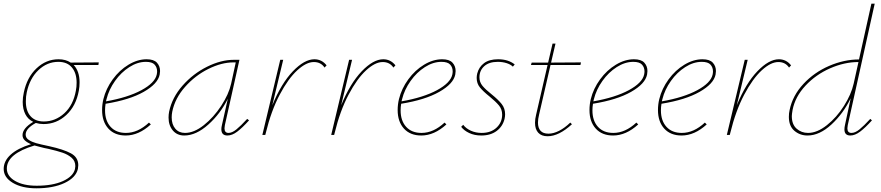

<svg xmlns="http://www.w3.org/2000/svg" viewBox="-72 -731 4772 1040"><path d="M461 -379H327Q359 -345 359 -285Q359 -261 355 -240Q340 -157 287 -108Q234 -59 164 -59Q142 -59 122 -65Q67 -35 67 -2Q67 16 84 27Q101 38 124 44.5Q147 51 195 61Q272 78 312 99.5Q352 121 352 164Q352 170 350 184Q339 231 278 260Q217 289 125 289Q47 289 -2.5 259.5Q-52 230 -52 184Q-52 141 -14 106.5Q24 72 96 50Q73 40 61.5 28.5Q50 17 50 1Q50 -36 108 -71Q80 -84 65.5 -112Q51 -140 51 -179Q51 -203 57 -230Q74 -312 126 -361Q178 -410 245 -410Q284 -410 311 -392L463 -393ZM343 -283Q343 -335 317.5 -365.5Q292 -396 244 -396Q183 -396 136 -351Q89 -306 73 -231Q68 -209 68 -182Q68 -130 93.5 -101.5Q119 -73 165 -73Q228 -73 276.5 -117.5Q325 -162 339 -240Q343 -260 343 -283ZM336 169Q336 141 316 123.5Q296 106 266.5 96Q237 86 189 75Q181 73 169 71Q159 68 145 65Q131 62 115 57Q-35 102 -35 182Q-35 223 9.5 249Q54 275 127 275Q213 275 268.5 250Q324 225 334 185Q336 173 336 169Z M795 -346Q795 -339 793 -327Q783 -277 706.5 -233.5Q630 -190 500 -169Q497 -151 497 -133Q497 -77 527 -44Q557 -11 610 -11Q675 -11 735 -67L745 -57Q679 3 609 3Q549 3 515 -34.5Q481 -72 481 -135Q481 -165 488 -194Q502 -251 538.5 -301Q575 -351 624 -380.5Q673 -410 722 -410Q761 -410 778 -391.5Q795 -373 795 -346ZM779 -344Q779 -366 765.5 -381Q752 -396 718 -396Q673 -396 628.5 -367.5Q584 -339 551 -292.5Q518 -246 505 -194L502 -182Q621 -203 694 -242.5Q767 -282 777 -327Q779 -337 779 -344Z M1277 -79Q1240 -38 1212.5 -17.5Q1185 3 1160 3Q1127 3 1127 -31Q1127 -41 1130 -53L1162 -196Q1122 -115 1056 -56Q990 3 926 3Q887 3 864 -24.5Q841 -52 841 -94Q841 -110 844 -126Q860 -203 917 -267.5Q974 -332 1049.5 -369.5Q1125 -407 1194 -407H1225L1146 -53Q1144 -41 1144 -36Q1144 -11 1166 -11Q1185 -11 1208.5 -30Q1232 -49 1267 -87ZM1180 -278 1205 -393H1192Q1128 -393 1056.5 -357.5Q985 -322 930.5 -260.5Q876 -199 861 -126Q858 -110 858 -95Q858 -57 877.5 -34Q897 -11 930 -11Q979 -11 1032 -53Q1085 -95 1126 -157.5Q1167 -220 1180 -278Z M1697 -377 1686 -365Q1666 -395 1628 -395Q1587 -395 1538 -350Q1489 -305 1443 -218Q1397 -131 1368 -12L1365 0H1349L1446 -407H1462L1403 -161Q1452 -280 1514.5 -345Q1577 -410 1631 -410Q1671 -410 1697 -377Z M2070 -377 2059 -365Q2039 -395 2001 -395Q1960 -395 1911 -350Q1862 -305 1816 -218Q1770 -131 1741 -12L1738 0H1722L1819 -407H1835L1776 -161Q1825 -280 1887.5 -345Q1950 -410 2004 -410Q2044 -410 2070 -377Z M2396 -346Q2396 -339 2394 -327Q2384 -277 2307.5 -233.5Q2231 -190 2101 -169Q2098 -151 2098 -133Q2098 -77 2128 -44Q2158 -11 2211 -11Q2276 -11 2336 -67L2346 -57Q2280 3 2210 3Q2150 3 2116 -34.5Q2082 -72 2082 -135Q2082 -165 2089 -194Q2103 -251 2139.5 -301Q2176 -351 2225 -380.5Q2274 -410 2323 -410Q2362 -410 2379 -391.5Q2396 -373 2396 -346ZM2380 -344Q2380 -366 2366.5 -381Q2353 -396 2319 -396Q2274 -396 2229.5 -367.5Q2185 -339 2152 -292.5Q2119 -246 2106 -194L2103 -182Q2222 -203 2295 -242.5Q2368 -282 2378 -327Q2380 -337 2380 -344Z M2426 -44 2437 -55Q2452 -35 2478.5 -23Q2505 -11 2537 -11Q2587 -11 2617.5 -39.5Q2648 -68 2648 -110Q2648 -139 2630.5 -160Q2613 -181 2580 -208Q2545 -236 2527.5 -257.5Q2510 -279 2510 -309Q2510 -320 2513 -333Q2522 -368 2550 -389Q2578 -410 2626 -410Q2681 -410 2716 -382L2706 -370Q2694 -382 2672 -389Q2650 -396 2624 -396Q2577 -396 2551 -372.5Q2525 -349 2525 -312Q2525 -286 2541.5 -266Q2558 -246 2591 -220Q2627 -191 2645.5 -167.5Q2664 -144 2664 -112Q2664 -101 2661 -87Q2651 -46 2618 -21.5Q2585 3 2535 3Q2498 3 2469.5 -10.5Q2441 -24 2426 -44Z M2848 -110Q2842 -86 2842 -67Q2842 -38 2856 -22.5Q2870 -7 2899 -7Q2926 -7 2956.5 -22.5Q2987 -38 3017 -67L3026 -58Q2955 7 2894 7Q2861 7 2843.5 -12Q2826 -31 2826 -66Q2826 -86 2832 -110L2894 -379H2804L2808 -392H2897L2921 -495H2937L2913 -392L3075 -393L3072 -379H2910Z M3435 -346Q3435 -339 3433 -327Q3423 -277 3346.5 -233.5Q3270 -190 3140 -169Q3137 -151 3137 -133Q3137 -77 3167 -44Q3197 -11 3250 -11Q3315 -11 3375 -67L3385 -57Q3319 3 3249 3Q3189 3 3155 -34.5Q3121 -72 3121 -135Q3121 -165 3128 -194Q3142 -251 3178.5 -301Q3215 -351 3264 -380.5Q3313 -410 3362 -410Q3401 -410 3418 -391.5Q3435 -373 3435 -346ZM3419 -344Q3419 -366 3405.5 -381Q3392 -396 3358 -396Q3313 -396 3268.5 -367.5Q3224 -339 3191 -292.5Q3158 -246 3145 -194L3142 -182Q3261 -203 3334 -242.5Q3407 -282 3417 -327Q3419 -337 3419 -344Z M3806 -346Q3806 -339 3804 -327Q3794 -277 3717.5 -233.5Q3641 -190 3511 -169Q3508 -151 3508 -133Q3508 -77 3538 -44Q3568 -11 3621 -11Q3686 -11 3746 -67L3756 -57Q3690 3 3620 3Q3560 3 3526 -34.5Q3492 -72 3492 -135Q3492 -165 3499 -194Q3513 -251 3549.5 -301Q3586 -351 3635 -380.5Q3684 -410 3733 -410Q3772 -410 3789 -391.5Q3806 -373 3806 -346ZM3790 -344Q3790 -366 3776.5 -381Q3763 -396 3729 -396Q3684 -396 3639.5 -367.5Q3595 -339 3562 -292.5Q3529 -246 3516 -194L3513 -182Q3632 -203 3705 -242.5Q3778 -282 3788 -327Q3790 -337 3790 -344Z M4213 -377 4202 -365Q4182 -395 4144 -395Q4103 -395 4054 -350Q4005 -305 3959 -218Q3913 -131 3884 -12L3881 0H3865L3962 -407H3978L3919 -161Q3968 -280 4030.5 -345Q4093 -410 4147 -410Q4187 -410 4213 -377Z M4642 -87 4651 -79Q4615 -39 4587 -18Q4559 3 4534 3Q4502 3 4502 -30Q4502 -41 4505 -54L4536 -199Q4496 -116 4431.5 -56.5Q4367 3 4302 3Q4261 3 4231 -22.5Q4201 -48 4201 -98Q4201 -118 4205 -135Q4221 -213 4279.5 -276Q4338 -339 4419 -374Q4500 -409 4581 -409L4648 -711H4666L4520 -53Q4518 -41 4518 -36Q4518 -11 4540 -11Q4560 -11 4583.5 -30Q4607 -49 4642 -87ZM4552 -278 4578 -395Q4502 -395 4424.5 -361Q4347 -327 4291 -267Q4235 -207 4221 -135Q4217 -111 4217 -102Q4217 -57 4243 -34Q4269 -11 4305 -11Q4354 -11 4407 -53Q4460 -95 4499.5 -157.5Q4539 -220 4552 -278Z"/></svg>

Font: Ysabeau Thin
Style: Italic
Weight: 200
Italic angle: -12°
Designer: Christian Thalmann (Catharsis Fonts)
Version: Version 0.003